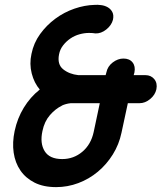

<svg xmlns="http://www.w3.org/2000/svg" viewBox="-20 -757 662 787"><path d="M504 -334 478 -213Q468 -165 442.5 -124Q417 -83 381 -53Q345 -23 301 -6.5Q257 10 210 10Q158 10 121.5 -8.5Q85 -27 63.5 -58.5Q42 -90 36 -131.5Q30 -173 40 -220Q51 -272 77.5 -315.5Q104 -359 143 -390Q120 -417 110 -456Q100 -495 109 -536Q118 -581 144.5 -617.5Q171 -654 207 -680.5Q243 -707 285 -721.5Q327 -736 368 -737Q380 -738 395 -736Q410 -734 422 -727Q434 -720 440.5 -707.5Q447 -695 443 -676Q437 -653 415.5 -636Q394 -619 371 -620Q366 -621 359.5 -621.5Q353 -622 345 -622Q326 -622 306 -616.5Q286 -611 269 -599.5Q252 -588 239 -571.5Q226 -555 222 -534Q214 -493 239 -473Q264 -453 301 -449H413L416 -460Q421 -485 442 -501Q463 -517 486 -517Q511 -517 523.5 -501Q536 -485 531 -460L528 -449H576Q599 -449 612.5 -432.5Q626 -416 621 -391Q616 -368 595.5 -351Q575 -334 552 -334ZM234 -324Q207 -311 184.5 -285Q162 -259 154 -220Q143 -170 163 -137.5Q183 -105 235 -105Q282 -105 317.5 -135Q353 -165 364 -216L389 -334H270Q250 -332 233 -324Z"/></svg>

Font: VDS
Style: Bold Italic
Weight: 700
Designer: artmaker
Foundry: artmaker
Version: Version 1.000 2009 initial release